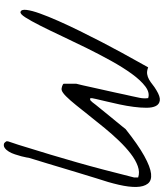

<svg xmlns="http://www.w3.org/2000/svg" viewBox="56 -856 877 1030"><g transform="rotate(90 495.0 -340.5)"><path d="M738.3 65.4Q737.3 64.5 737.3 60.1Q737.3 55.7 738.3 53.7Q739.3 51.8 742.2 42Q745.1 32.2 749 21.5Q752.9 10.7 755.9 1Q758.8 -8.8 759.8 -11.7Q788.1 -102.5 809.6 -174.3Q831.1 -246.1 850.6 -314.5Q870.1 -382.8 889.2 -455.6Q908.2 -528.3 931.6 -621.1V-642.6Q903.3 -652.3 870.6 -640.6Q837.9 -628.9 803.7 -602.5Q769.5 -576.2 734.4 -539.6Q699.2 -502.9 666 -462.4Q632.8 -421.9 601.6 -382.3Q570.3 -342.8 543.9 -310.1Q517.6 -277.3 496.6 -256.3Q475.6 -235.4 462.9 -232.4Q454.1 -230.5 441.4 -234.9Q428.7 -239.3 428.7 -244.1V-310.5Q431.6 -321.3 437 -344.7Q442.4 -368.2 448.7 -397.5Q455.1 -426.8 462.4 -459Q469.7 -491.2 476.1 -520.5Q482.4 -549.8 487.3 -572.8Q492.2 -595.7 495.1 -607.4Q500 -629.9 504.4 -651.4Q508.8 -672.9 505.9 -696.3Q476.6 -706.1 443.4 -681.2Q410.2 -656.2 375.5 -608.4Q340.8 -560.5 305.7 -497.1Q270.5 -433.6 237.3 -366.2Q204.1 -298.8 173.3 -233.4Q142.6 -168 117.2 -117.7Q91.8 -67.4 72.8 -37.6Q53.7 -7.8 43 -11.7Q29.3 -15.6 32.7 -43.9Q36.1 -72.3 51.8 -115.7Q67.4 -159.2 91.8 -214.4Q116.2 -269.5 145 -328.1Q173.8 -386.7 204.1 -445.3Q234.4 -503.9 261.7 -553.7Q289.1 -603.5 310.1 -641.1Q331.1 -678.7 340.8 -696.3Q361.3 -688.5 377 -690.9Q392.6 -693.4 406.2 -701.2Q419.9 -709 433.1 -719.7Q446.3 -730.5 462.9 -740.2Q498 -761.7 518.6 -758.8Q539.1 -755.9 548.3 -737.3Q557.6 -718.8 557.6 -687Q557.6 -655.3 552.7 -618.2Q547.9 -581.1 539.6 -542.5Q531.2 -503.9 523.4 -471.2Q515.6 -438.5 510.3 -415.5Q504.9 -392.6 505.9 -386.7Q513.7 -382.8 519 -387.7Q524.4 -392.6 528.3 -397.5Q531.2 -402.3 542.5 -416Q553.7 -429.7 568.4 -447.8Q583 -465.8 599.6 -486.3Q616.2 -506.8 631.3 -524.9Q646.5 -543 657.2 -556.6Q668 -570.3 671.9 -575.2Q756.8 -642.6 815.9 -675.3Q875 -708 911.6 -711.9Q948.2 -715.8 964.8 -694.3Q981.4 -672.9 982.4 -633.3Q983.4 -593.8 970.7 -538.6Q958 -483.4 936.5 -419.9Q933.6 -411.1 925.3 -383.3Q917 -355.5 905.3 -317.9Q893.6 -280.3 881.3 -238.3Q869.1 -196.3 857.4 -158.7Q845.7 -121.1 837.4 -93.3Q829.1 -65.4 826.2 -56.6Q826.2 -55.7 824.2 -43.9Q822.3 -32.2 817.9 -16.1Q813.5 0 807.6 18.1Q801.8 36.1 793 50.8Q784.2 65.4 772.9 73.2Q761.7 81.1 748 76.2Q747.1 76.2 743.2 71.8Q739.3 67.4 738.3 65.4Z"/></g></svg>

Font: Nothing You Could Do
Style: Regular
Weight: 400
Version: Version 1.005